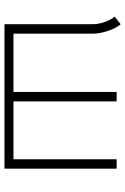

<svg xmlns="http://www.w3.org/2000/svg" viewBox="129 -687 558 856"><g transform="rotate(90 408.0 -259.0)"><path d="M88 -394Q88 -420 77.5 -448.5Q67 -477 54 -491L88 -518Q105 -499 117.5 -462Q130 -425 130 -394V-40H390V-500H432V-40H690V-500H732V0H88Z"/></g></svg>

Font: Bellota Light
Style: Regular
Weight: 300
Designer: Kemie Guaida
Foundry: Kemie Guaida
Version: Version 4.001